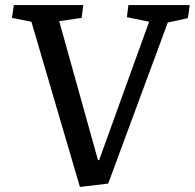

<svg xmlns="http://www.w3.org/2000/svg" viewBox="-20 -720 763 752"><path d="M363.8 -92.8H368.2L564 -634.8L477.1 -652.8L482.9 -700.2H723.1L715.8 -648.9L637.2 -631.8L403.8 -1L293 12.2L103 -634.8L26.9 -649.9L34.2 -700.2H306.2L299.8 -649.9L211.9 -637.2Z"/></svg>

Font: Literata Book Medium
Style: Italic
Weight: 500
Italic angle: -3°
Designer: Latin by Veronika Burian and Jose Scaglione. Greek by Irene Vlachou. Cyrillic by Vera Evstafieva
Foundry: TypeTogether
Version: Version 1.003;PS 001.003;hotconv 1.0.88;makeotf.lib2.5.64775